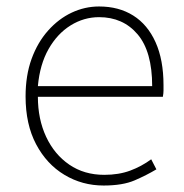

<svg xmlns="http://www.w3.org/2000/svg" viewBox="-20 -560 567 593"><path d="M300 13Q234 13 179 -20Q124 -53 91.5 -114.5Q59 -176 59 -262Q59 -327 77.5 -378Q96 -429 128.5 -465.5Q161 -502 201.5 -521Q242 -540 286 -540Q347 -540 391.5 -512Q436 -484 460.5 -429.5Q485 -375 485 -297Q485 -289 485 -280.5Q485 -272 483 -261H97Q97 -192 122.5 -137.5Q148 -83 194 -51.5Q240 -20 302 -20Q347 -20 382 -33Q417 -46 447 -68L463 -37Q433 -19 396 -3Q359 13 300 13ZM97 -294H450Q450 -401 405 -454Q360 -507 286 -507Q239 -507 198 -481.5Q157 -456 130 -408.5Q103 -361 97 -294Z"/></svg>

Font: Noto Sans JP
Style: Regular
Weight: 100
Designer: Ryoko NISHIZUKA 西塚涼子 (kana, bopomofo & ideographs); Paul D. Hunt (Latin, Greek & Cyrillic); Sandoll Communications 산돌커뮤니
Foundry: Adobe
Version: Version 2.004;hotconv 1.0.118;makeotfexe 2.5.65603